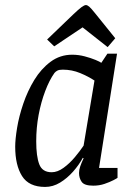

<svg xmlns="http://www.w3.org/2000/svg" viewBox="-20 -729 534 758"><path d="M158 9Q94 9 67 -34Q40 -77 40 -150Q40 -179 47.5 -224.5Q55 -270 72 -320Q89 -370 115.5 -413.5Q142 -457 179.5 -485Q217 -513 265 -513Q290 -513 314.5 -506.5Q339 -500 357 -492.5Q375 -485 380 -481L404 -517H442L371 -66H444V-27Q442 -25 427.5 -17.5Q413 -10 392.5 -3Q372 4 348 4Q313 4 302.5 -11Q292 -26 292 -46Q292 -58 296.5 -71.5Q301 -85 310 -104L307 -106Q292 -78 268.5 -51.5Q245 -25 217 -8Q189 9 158 9ZM184 -49Q207 -49 231 -66.5Q255 -84 275.5 -108.5Q296 -133 310 -154L353 -411Q329 -427 296.5 -440.5Q264 -454 228 -454Q214 -454 207 -450.5Q200 -447 195 -441Q175 -413 158.5 -369.5Q142 -326 132.5 -275.5Q123 -225 123 -171Q123 -112 135 -80.5Q147 -49 184 -49ZM405 -543 306 -621 194 -546 166 -573 268 -671Q290 -692 301.5 -700.5Q313 -709 319 -709Q325 -709 332.5 -702.5Q340 -696 356 -676L435 -578Z"/></svg>

Font: Faustina
Style: Italic
Weight: 400
Italic angle: -8°
Designer: Alfonso Garcia
Foundry: http://www.omnibus-type.com
Version: Version 1.200